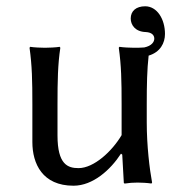

<svg xmlns="http://www.w3.org/2000/svg" viewBox="-20 -581 577 611"><path d="M365 -92 369 -89 374 0C374 2 375 3 378 3C391 1 403 0 418 0C430 0 449 1 462 3L464 0C456 -43 447 -117 447 -192V-249C447 -312 448 -359 453 -404C490 -415 505 -444 505 -473C505 -520 480 -561 442 -561C413 -561 396 -546 396 -522C396 -502 410 -480 444 -479C463 -478 471 -469 471 -458C471 -448 463 -435 439 -430C428 -429 415 -429 407 -429C395 -429 372 -430 360 -432L358 -429C366 -372 367 -325 367 -249V-151C337 -100 279 -46 230 -46C196 -46 163 -57 163 -150V-249C163 -324 164 -376 172 -429L170 -432C158 -430 135 -429 123 -429C111 -429 88 -430 76 -432L74 -429C82 -372 83 -325 83 -249V-129C83 -60 115 10 214 10C276 10 332 -41 365 -92Z"/></svg>

Font: Libertinus Sans
Style: Regular
Weight: 400
Designer: Philipp H. Poll, Khaled Hosny
Foundry: Caleb Maclennan
Version: Version 7.050;RELEASE